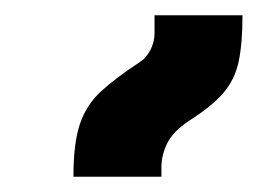

<svg xmlns="http://www.w3.org/2000/svg" viewBox="-20 -834 347 251"><path d="M76 -603Q76 -647 84.5 -672Q93 -697 112 -714.5Q131 -732 163 -753Q171 -758 176.5 -768.5Q182 -779 182 -790V-814H297Q297 -777 292 -753.5Q287 -730 272 -712.5Q257 -695 227 -676Q206 -662 198.5 -646.5Q191 -631 191 -615V-603Z"/></svg>

Font: Noto Serif Armenian SemiCondensed Black
Style: Regular
Weight: 900
Width: 4
Designer: Monotype Design Team
Foundry: Monotype Imaging Inc.
Version: Version 2.008; ttfautohint (v1.8.4.7-5d5b)